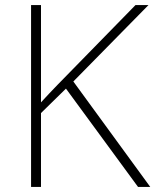

<svg xmlns="http://www.w3.org/2000/svg" viewBox="-20 -734 610 754"><path d="M570 0H522L239 -386L141 -290V0H102V-714H141V-332Q156 -349 172.5 -366Q189 -383 206 -401L512 -714H563L268 -414Z"/></svg>

Font: Noto Sans Gujarati ExtraLight
Style: Regular
Weight: 200
Designer: Jelle Bosma - Monotype Design Team, Universal Thirst
Foundry: Monotype Imaging Inc.
Version: Version 2.106; ttfautohint (v1.8.4.7-5d5b)